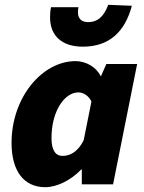

<svg xmlns="http://www.w3.org/2000/svg" viewBox="-20 -766 598 798"><path d="M168 12C216 12 274 -16 318 -62H320V0H450L550 -500H422L400 -450H398C380 -488 336 -512 294 -512C156 -512 28 -362 28 -172C28 -54 80 12 168 12ZM240 -118C212 -118 194 -140 194 -192C194 -304 248 -382 306 -382C324 -382 348 -370 360 -344L328 -184C302 -130 266 -118 240 -118ZM324 -572C436 -572 500 -636 528 -742L430 -746C410 -694 384 -674 346 -674C321 -674 304 -687 304 -714C304 -720 304 -726 306 -736H192C189 -721 188 -707 188 -694C188 -615 240 -572 324 -572Z"/></svg>

Font: Source Sans Pro Black
Style: Italic
Weight: 900
Italic angle: -11°
Designer: Paul D. Hunt
Foundry: Adobe Systems Incorporated
Version: Version 3.006;hotconv 1.0.111;makeotfexe 2.5.65597